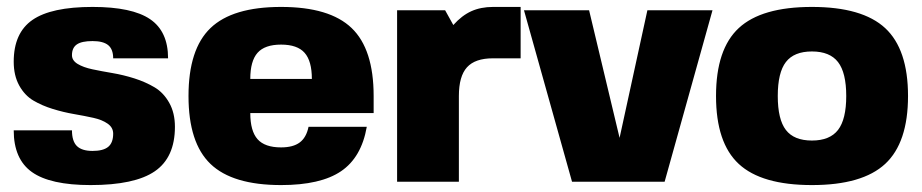

<svg xmlns="http://www.w3.org/2000/svg" viewBox="-20 -530 2688 560"><path d="M189.9 -369.1Q189.9 -353.5 206.5 -343.5Q223.1 -333.5 249.5 -327.9Q275.9 -322.3 307.9 -316.9Q339.8 -311.5 372.1 -301.3Q404.3 -291 430.7 -275.4Q457 -259.8 473.6 -230.2Q490.2 -200.7 490.2 -160.2Q490.2 -70.8 431.6 -30.5Q373 9.8 244.1 9.8Q126.5 9.8 73.2 -28.1Q20 -65.9 20 -149.9H189.9Q189.9 -118.2 204.3 -104Q218.8 -89.8 250 -89.8Q281.2 -89.8 295.7 -101.8Q310.1 -113.8 310.1 -140.1Q310.1 -158.2 293.9 -169.4Q277.8 -180.7 252.4 -186.3Q227.1 -191.9 196 -197.3Q165 -202.6 134 -212.2Q103 -221.7 77.6 -236.6Q52.2 -251.5 36.1 -280.5Q20 -309.6 20 -350.1Q20 -434.1 74.7 -471.9Q129.4 -509.8 250 -509.8Q365.2 -509.8 417.7 -474.1Q470.2 -438.5 470.2 -359.9H310.1Q310.1 -386.2 295.7 -398.2Q281.2 -410.2 250 -410.2Q218.3 -410.2 204.1 -400.4Q189.9 -390.6 189.9 -369.1Z M710 -200.2Q710 -147.9 731.2 -124Q752.4 -100.1 799.8 -100.1Q835 -100.1 854.2 -114.5Q873.5 -128.9 879.9 -160.2H1049.8Q1034.2 -70.8 974.6 -30.5Q915 9.8 799.8 9.8Q658.2 9.8 594 -51.8Q529.8 -113.3 529.8 -250Q529.8 -386.7 594 -448.2Q658.2 -509.8 799.8 -509.8Q941.4 -509.8 1005.6 -448.2Q1069.8 -386.7 1069.8 -250V-200.2ZM710 -299.8H889.6Q889.6 -352.1 868.4 -376Q847.2 -399.9 799.8 -399.9Q752.4 -399.9 731.2 -376Q710 -352.1 710 -299.8Z M1418.5 -359.9H1417.5Q1365.7 -359.9 1342 -333.7Q1318.4 -307.6 1318.4 -250V0H1138.2V-500H1278.3L1302.2 -457Q1327.1 -484.9 1354.7 -497.3Q1382.3 -509.8 1418.5 -509.8H1498.5V-359.9Z M1918.5 0H1648.4L1508.3 -500H1698.2L1787.1 -127.9L1868.2 -500H2058.1Z M2134.8 -448.2Q2201.2 -509.8 2348.1 -509.8Q2495.1 -509.8 2561.8 -448Q2628.4 -386.2 2628.4 -250Q2628.4 -113.8 2561.8 -52Q2495.1 9.8 2348.1 9.8Q2201.2 9.8 2134.8 -51.8Q2068.4 -113.3 2068.4 -250Q2068.4 -386.7 2134.8 -448.2ZM2272.2 -349.1Q2248.5 -318.4 2248.5 -250Q2248.5 -181.6 2272.2 -150.9Q2295.9 -120.1 2348.1 -120.1Q2400.4 -120.1 2424.3 -151.1Q2448.2 -182.1 2448.2 -250Q2448.2 -317.9 2424.3 -348.9Q2400.4 -379.9 2348.1 -379.9Q2295.9 -379.9 2272.2 -349.1Z"/></svg>

Font: Fivo Sans Heavy
Style: Regular
Weight: 900
Designer: Alexander Slobzheninov
Foundry: Alexander Slobzheninov
Version: 1.0